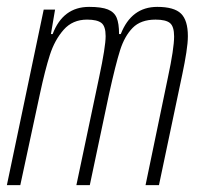

<svg xmlns="http://www.w3.org/2000/svg" viewBox="-21 -538 573 558"><path d="M106 -510H139L127 -439H132Q162 -518 238 -518Q274 -518 292.5 -510.5Q311 -503 318 -486.5Q325 -470 325 -439H330Q361 -518 436 -518Q485 -518 505 -498.5Q525 -479 525 -433Q525 -414 520.5 -385Q516 -356 509 -323L441 0H402L467 -313Q485 -397 485 -432Q485 -461 473 -471Q461 -481 431 -481Q388 -481 364.5 -457Q341 -433 328 -392Q315 -351 296 -265L240 0H201L267 -313Q286 -402 286 -433Q286 -462 273.5 -471.5Q261 -481 232 -481Q190 -481 164 -451.5Q138 -422 124 -378.5Q110 -335 95 -265L38 0H-1Z"/></svg>

Font: Saira Ultra Condensed ExLight
Style: Italic
Weight: 200
Width: 1
Italic angle: -12°
Designer: Hector Gatti with collaboration of the Omnibus-Type team
Foundry: Omnibus-Type
Version: Version 1.001; ttfautohint (v1.8)